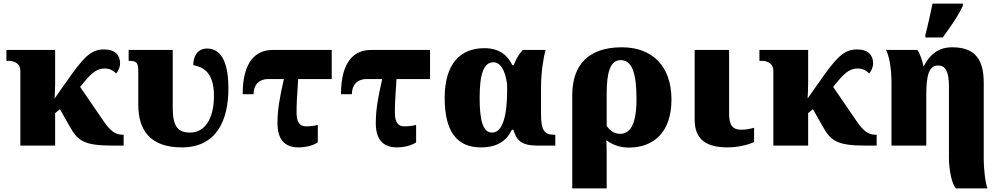

<svg xmlns="http://www.w3.org/2000/svg" viewBox="-20 -816 5622 1076"><path d="M94 0H289V-182L316 -204L368 -112C414 -31 442 0 611 0H673V-61H666C626 -61 598 -83 562 -135L429 -329L453 -358C504 -420 532 -432 569 -432C599 -432 620 -416 631 -404C640 -415 653 -436 653 -461C653 -505 627 -539 563 -539C487 -539 446 -493 343 -345L286 -264C287 -286 289 -321 289 -348V-536H16V-475H31C47 -475 94 -468 94 -419Z M999 10C1194 10 1260 -143 1260 -319C1260 -490 1207 -544 1140 -544C1083 -544 1063 -495 1063 -451C1113 -441 1179 -417 1179 -279C1179 -149 1127 -73 1045 -73C979 -73 948 -105 948 -211V-536H701V-475H707C748 -475 755 -460 755 -415V-228C755 -84 824 10 999 10Z M1653 10C1700 10 1738 -3 1761 -18V-116C1743 -111 1721 -108 1693 -108C1660 -108 1642 -132 1642 -183C1642 -233 1644 -270 1651 -373H1839V-536H1508C1415 -536 1340 -473 1340 -288H1401C1401 -335 1426 -373 1485 -373H1571C1547 -269 1535 -200 1535 -126C1535 -41 1570 10 1653 10Z M2204 10C2251 10 2289 -3 2312 -18V-116C2294 -111 2272 -108 2244 -108C2211 -108 2193 -132 2193 -183C2193 -233 2195 -270 2202 -373H2390V-536H2059C1966 -536 1891 -473 1891 -288H1952C1952 -335 1977 -373 2036 -373H2122C2098 -269 2086 -200 2086 -126C2086 -41 2121 10 2204 10Z M2674 10C2764 10 2817 -24 2849 -89H2857C2874 -32 2899 0 2992 0H3092V-61H3084C3031 -61 3012 -86 3012 -174V-330C3012 -408 3026 -499 3038 -536H2910C2879 -502 2870 -478 2859 -451H2851C2826 -503 2782 -546 2694 -546C2561 -546 2472 -460 2472 -267C2472 -75 2544 10 2674 10ZM2738 -73C2687 -73 2668 -138 2668 -268C2668 -400 2690 -467 2745 -467C2780 -467 2811 -430 2822 -343V-307C2822 -175 2799 -73 2738 -73Z M3187 240H3380V49C3380 13 3379 -12 3378 -30C3409 -8 3447 11 3505 11C3638 11 3743 -70 3743 -258C3743 -445 3636 -551 3465 -551C3272 -551 3187 -446 3187 -283ZM3455 -66C3418 -66 3395 -89 3380 -110V-293C3380 -405 3398 -479 3458 -479C3521 -479 3547 -410 3547 -261C3547 -115 3510 -66 3455 -66Z M4057 10C4129 10 4185 -10 4206 -20V-100C4185 -94 4160 -89 4133 -89C4084 -89 4066 -117 4066 -180V-536H3873V-145C3873 -30 3944 10 4057 10Z M4314 0H4509V-182L4536 -204L4588 -112C4634 -31 4662 0 4831 0H4893V-61H4886C4846 -61 4818 -83 4782 -135L4649 -329L4673 -358C4724 -420 4752 -432 4789 -432C4819 -432 4840 -416 4851 -404C4860 -415 4873 -436 4873 -461C4873 -505 4847 -539 4783 -539C4707 -539 4666 -493 4563 -345L4506 -264C4507 -286 4509 -321 4509 -348V-536H4236V-475H4251C4267 -475 4314 -468 4314 -419Z M5166 -606H5263C5305 -663 5349 -725 5376 -784V-796H5206C5195 -743 5180 -673 5166 -621ZM5514 240C5503 214 5493 139 5493 68V-353C5493 -492 5436 -551 5316 -551C5228 -551 5185 -498 5157 -445H5155C5149 -477 5136 -513 5122 -536H4946C4961 -504 4976 -444 4976 -349V0H5171V-282C5171 -393 5185 -449 5238 -449C5277 -449 5298 -418 5298 -332V67C5298 136 5314 217 5338 240Z"/></svg>

Font: UArctic Serif Black
Style: Regular
Weight: 900
Designer: Customization by Puisto advertising & original work Monotype Design Team
Foundry: Monotype Imaging Inc.
Version: Version 2.004